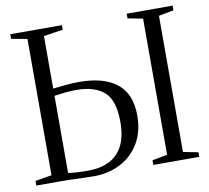

<svg xmlns="http://www.w3.org/2000/svg" viewBox="-82 -834 1011 929"><g transform="rotate(-10 424.0 -369.5)"><path d="M305 4Q289 4 259.8 3Q230.5 2 200.2 1Q170 0 149 0H23.5V-23L104.5 -36.5V-706L26.5 -720.5V-743H280V-720.5L185.5 -706V-448Q219.5 -452 250.5 -455Q281.5 -458 313.5 -458Q435 -458 499.2 -406.8Q563.5 -355.5 563.5 -249.5Q563.5 -170.5 529.8 -113.8Q496 -57 437.5 -26.5Q379 4 305 4ZM282.5 -27.5Q345 -27.5 388.5 -49.8Q432 -72 454.8 -117.5Q477.5 -163 477.5 -233Q477.5 -340 430.2 -381Q383 -422 295 -422Q264 -422 238.2 -419.2Q212.5 -416.5 185.5 -412.5V-33.5Q198.5 -31 224.5 -29.2Q250.5 -27.5 282.5 -27.5ZM672.5 -37V-706L598.5 -720V-743H824V-720L750.5 -706V-37L824 -22.5V0H598.5V-23Z"/></g></svg>

Font: Merriweather 120pt Light
Style: Regular
Weight: 300
Version: Version 2.100